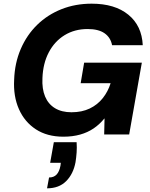

<svg xmlns="http://www.w3.org/2000/svg" viewBox="-20 -732 819 1045"><path d="M325 12Q237 12 175.5 -28Q114 -68 83 -138Q52 -208 57 -298Q60 -389 93 -465.5Q126 -542 182.5 -597Q239 -652 314.5 -682Q390 -712 479 -712Q605 -712 678.5 -652Q752 -592 757 -486H590Q582 -528 549 -551Q516 -574 457 -574Q386 -574 331.5 -540.5Q277 -507 245.5 -447Q214 -387 211 -307Q208 -248 225.5 -206.5Q243 -165 279.5 -143Q316 -121 369 -121Q426 -121 468.5 -141.5Q511 -162 539.5 -198Q568 -234 582 -279H419L438 -391H752L683 0H547L549 -87H548Q522 -55 489.5 -33Q457 -11 416 0.5Q375 12 325 12ZM236 293 247 234Q273 234 288 218Q303 202 309 170L311 154H253L273 42H397Q399 71 397 98.5Q395 126 391 151Q379 215 340 254Q301 293 236 293Z"/></svg>

Font: DM Sans 28pt Black
Style: Italic
Weight: 900
Italic angle: -10°
Version: Version 4.004;gftools[0.9.30]